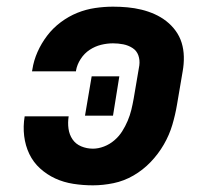

<svg xmlns="http://www.w3.org/2000/svg" viewBox="-20 -548 640 576"><path d="M259 8Q229 8 200 3.5Q171 -1 146 -12.5Q121 -24 100.5 -42.5Q80 -61 68 -86Q56 -111 52.5 -140Q49 -169 54 -199H186Q183 -180 185.5 -162Q188 -144 197.5 -130Q207 -116 223.5 -109Q240 -102 259 -102Q275 -102 292 -108.5Q309 -115 323 -127Q337 -139 346.5 -154Q356 -169 363 -185.5Q370 -202 374 -218.5Q378 -235 381 -252L398 -352Q400 -368 395 -382Q390 -396 377.5 -404Q365 -412 350 -415Q335 -418 319 -418Q301 -418 283 -413.5Q265 -409 249 -398.5Q233 -388 222 -371Q211 -354 208 -336Q208 -336 208 -335.5Q208 -335 208 -334H76Q76 -335 76.5 -336.5Q77 -338 77 -339Q81 -366 92.5 -392Q104 -418 121.5 -441Q139 -464 162.5 -481.5Q186 -499 212 -509.5Q238 -520 265.5 -524Q293 -528 319 -528Q341 -528 362.5 -526Q384 -524 404.5 -519Q425 -514 444 -505.5Q463 -497 479 -484.5Q495 -472 507 -455.5Q519 -439 525 -419.5Q531 -400 531.5 -378Q532 -356 528 -334L511 -234Q506 -204 497 -173.5Q488 -143 471.5 -114.5Q455 -86 432 -62Q409 -38 380.5 -21.5Q352 -5 320.5 1.5Q289 8 259 8ZM235 -201 255 -319H338L319 -201Z"/></svg>

Font: Iosevka SS04 XBd Ex Obl
Style: Regular
Weight: 800
Width: 7
Italic angle: -9°
Monospace: yes
Designer: Belleve Invis
Foundry: Belleve Invis
Version: Version 19.0.0; ttfautohint (v1.8.4)